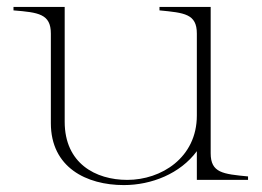

<svg xmlns="http://www.w3.org/2000/svg" viewBox="-20 -520 756 555"><path d="M338 15C418 15 501 -18 549 -83V0H697V-10C625 -17 589 -20 589 -77V-500H441V-490C513 -483 549 -480 549 -423V-186C549 -64 446 0 348 0C256 0 167 -48 167 -168V-500H19V-490C91 -484 127 -480 127 -423V-164C127 -36 230 15 338 15Z"/></svg>

Font: Sprat Thin
Style: Regular
Weight: 100
Designer: Ethan Nakache
Foundry: Collletttivo
Version: Version 2.000;Glyphs 3.2 (3217)